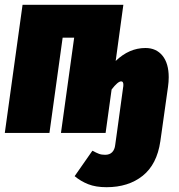

<svg xmlns="http://www.w3.org/2000/svg" viewBox="-32 -554 746 800"><path d="M671 -232Q671 -213 668 -192L641 0L636 35Q622 131 562.5 178.5Q503 226 412 226Q367 226 335.5 213.5Q304 201 279 180L353 74Q370 83 380.5 87Q391 91 406 91Q425 91 435.5 80Q446 69 448 50L455 0L481 -190Q482 -194 482 -201Q482 -215 473 -215Q459 -215 433 -181L408 0H222L277 -397H229L174 0H-12L62 -534H482L450 -300Q506 -354 574 -354Q619 -354 645 -322Q671 -290 671 -232Z"/></svg>

Font: Fira Sans Extra Condensed Black
Style: Italic
Weight: 900
Width: 3
Italic angle: -8°
Designer: Carrois Corporate & Edenspiekermann AG
Foundry: Carrois Corporate GbR & Edenspiekermann AG
Version: Version 4.203